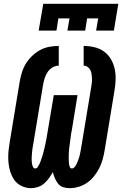

<svg xmlns="http://www.w3.org/2000/svg" viewBox="-20 -975 640 1003"><path d="M343 8Q326 8 309.5 2.5Q293 -3 283 -16Q273 -29 266.5 -44.5Q260 -60 256 -76Q247 -60 236 -44.5Q225 -29 210.5 -16.5Q196 -4 178 2Q160 8 142 8Q123 8 104.5 1.5Q86 -5 72 -16.5Q58 -28 48.5 -44.5Q39 -61 33.5 -79Q28 -97 25.5 -116Q23 -135 23 -155Q23 -175 25.5 -195Q28 -215 31 -234L83 -549Q87 -573 94.5 -597Q102 -621 115.5 -643Q129 -665 148.5 -683.5Q168 -702 190.5 -714Q213 -726 237.5 -730.5Q262 -735 287 -735V-632Q270 -632 254 -622.5Q238 -613 228 -597.5Q218 -582 213 -565.5Q208 -549 205 -532L153 -218Q151 -209 150 -201Q149 -193 148 -184.5Q147 -176 146.5 -167.5Q146 -159 145.5 -151Q145 -143 145.5 -134.5Q146 -126 147.5 -118Q149 -110 152.5 -102.5Q156 -95 164 -95Q172 -95 177 -102.5Q182 -110 185.5 -117Q189 -124 191.5 -131Q194 -138 196.5 -145.5Q199 -153 201.5 -160.5Q204 -168 206 -175.5Q208 -183 209.5 -190Q211 -197 213 -204.5Q215 -212 216.5 -219.5Q218 -227 219.5 -234.5Q221 -242 222.5 -249.5Q224 -257 225 -264.5Q226 -272 227.5 -279.5Q229 -287 230 -294L261 -478H385L355 -294Q353 -287 352 -279.5Q351 -272 350 -264.5Q349 -257 348 -249.5Q347 -242 346 -234.5Q345 -227 344 -219.5Q343 -212 342 -204.5Q341 -197 340.5 -189.5Q340 -182 339.5 -174.5Q339 -167 339 -159.5Q339 -152 339 -145Q339 -138 339.5 -130.5Q340 -123 341 -116Q342 -109 345 -102Q348 -95 356 -95Q363 -95 369 -101.5Q375 -108 378.5 -115Q382 -122 385 -129.5Q388 -137 390.5 -144Q393 -151 395 -158.5Q397 -166 398.5 -173.5Q400 -181 401.5 -188.5Q403 -196 404 -203L456 -517Q458 -529 459.5 -541Q461 -553 460.5 -564.5Q460 -576 458.5 -587.5Q457 -599 452 -609Q447 -619 437.5 -625.5Q428 -632 417 -632V-735Q445 -735 473 -728.5Q501 -722 523 -706Q545 -690 559 -666.5Q573 -643 579 -615.5Q585 -588 584 -559Q583 -530 578 -501L526 -186Q522 -163 515.5 -140Q509 -117 498 -95.5Q487 -74 471 -54Q455 -34 434.5 -20Q414 -6 390.5 1Q367 8 343 8ZM182 -815 206 -955H598L575 -815H482L493 -879H435L425 -815H332L343 -879H285L275 -815Z"/></svg>

Font: Iosevka Curly Slab XBdExObl
Style: Regular
Weight: 800
Width: 7
Italic angle: -9°
Monospace: yes
Designer: Belleve Invis
Foundry: Belleve Invis
Version: Version 11.1.0; ttfautohint (v1.8.3)